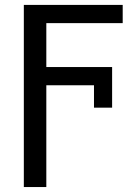

<svg xmlns="http://www.w3.org/2000/svg" viewBox="-20 -548 554 771"><path d="M166 -528.3V203.1H75.7V-528.3ZM430.2 -278.8V-205.6H144.5V-278.8ZM472.7 -528.3V-455.1H144.5V-528.3ZM430.2 -115.7H357.4V-278.8H430.2Z"/></svg>

Font: RobotoDEMO
Style: Regular
Weight: 400
Designer: Christian Robertson
Foundry: Google
Version: Version 2.136